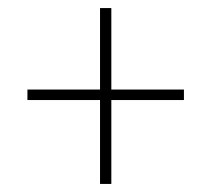

<svg xmlns="http://www.w3.org/2000/svg" viewBox="-20 -566 496 476"><path d="M228 -110V-318H48V-344H228V-546H256V-344H436V-318H256V-110Z"/></svg>

Font: TypoPRO Source Sans Pro
Style: Italic
Weight: 200
Italic angle: -11°
Designer: Paul D. Hunt
Foundry: Adobe Systems Incorporated
Version: Version 1.075;PS 2.000;hotconv 1.0.86;makeotf.lib2.5.63406